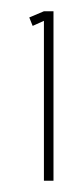

<svg xmlns="http://www.w3.org/2000/svg" viewBox="-20 -719 148 341"><path d="M58 -682 38 -673 32 -688 58 -699H75V-398H58Z"/></svg>

Font: Moniqa Thin Paragraph
Style: Regular
Weight: 100
Designer: Rajesh Rajput
Foundry: Rajesh Rajput
Version: Version 1.000